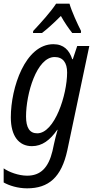

<svg xmlns="http://www.w3.org/2000/svg" viewBox="-28 -787 518 1047"><path d="M153 -618 152 -607H201C231 -630 266 -662 304 -700C324 -664 347 -631 366 -607H413L414 -618C395 -655 362 -727 351 -767H278C248 -721 195 -663 153 -618ZM120 240C237 240 307 180 339 33L459 -536H393L369 -464H366C350 -514 319 -546 263 -546C110 -546 31 -310 31 -147C31 -45 75 10 146 10C202 10 245 -23 284 -79H286C278 -52 270 -19 266 0L258 37C236 128 193 171 120 171C73 171 20 151 -8 131V208C22 225 69 240 120 240ZM175 -60C134 -60 114 -90 114 -152C114 -276 172 -476 270 -476C316 -476 338 -444 338 -392C338 -270 270 -60 175 -60Z"/></svg>

Font: Noto Sans Condensed
Style: Italic
Weight: 400
Width: 3
Italic angle: -12°
Designer: Monotype Design Team
Foundry: Monotype Imaging Inc.
Version: Version 2.013